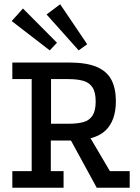

<svg xmlns="http://www.w3.org/2000/svg" viewBox="-20 -883 658 903"><path d="M38 0V-78H129V-511H38V-589H303Q387 -589 435.5 -568Q484 -547 504.5 -506.5Q525 -466 525 -407Q525 -316 476 -269Q427 -222 309 -222H219V-78H279V0ZM220 -301H302Q345 -301 373 -309Q401 -317 415.5 -340Q430 -363 430 -406Q430 -449 415 -472Q400 -495 371.5 -503Q343 -511 302 -511H220ZM435 0 310 -229 401 -241 497 -78H590V0ZM263 -863 390 -675 350 -646 199 -815ZM88 -843 248 -682 214 -646 35 -784Z"/></svg>

Font: Podkova Medium
Style: Regular
Weight: 500
Designer: Ilya Yudin
Foundry: Cyreal (www.cyreal.org)
Version: Version 2.103